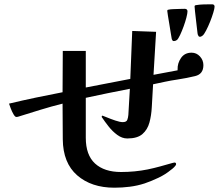

<svg xmlns="http://www.w3.org/2000/svg" viewBox="-20 -838 1040 893"><path d="M926 -535Q926 -558 910 -575.5Q894 -593 871 -593Q839 -593 822 -568.5Q805 -544 806 -515V-511L694 -490L706 -690L595 -694L586 -471Q534 -461 482.5 -451Q431 -441 379 -431V-601H272L271 -409Q209 -397 146.5 -384Q84 -371 22 -356Q24 -350 29.5 -335Q35 -320 42.5 -307Q50 -294 56 -294Q59 -294 61.5 -294.5Q64 -295 67 -296Q118 -312 168.5 -327.5Q219 -343 271 -356L272 -190Q273 -80 339 -22.5Q405 35 512 35Q548 35 583.5 30.5Q619 26 653 15Q685 4 717.5 -11.5Q750 -27 775 -48Q780 -51 789.5 -60Q799 -69 799 -75Q799 -82 791 -82Q788 -82 782 -80Q754 -72 725 -64Q696 -56 667 -50Q607 -38 543 -38Q465 -38 422 -77.5Q379 -117 379 -197V-383Q430 -394 481 -404.5Q532 -415 584 -425L577 -304Q576 -291 572 -280.5Q568 -270 551 -270Q538 -270 516 -277.5Q494 -285 476 -292.5Q458 -300 457 -300Q453 -300 453 -295Q453 -293 455 -291Q467 -273 485 -250Q503 -227 525.5 -210.5Q548 -194 572 -194Q619 -194 642.5 -214.5Q666 -235 675 -268Q684 -301 686 -340L692 -446Q720 -452 748.5 -458Q777 -464 805 -468Q825 -471 848 -475.5Q871 -480 887 -484Q926 -493 926 -535ZM852 -785Q852 -797 839 -797Q831 -797 816 -796.5Q801 -796 786 -795.5Q771 -795 764 -793Q758 -793 758 -787Q758 -784 761 -765.5Q764 -747 768 -723Q772 -699 775 -679.5Q778 -660 779 -656Q781 -652 782.5 -649.5Q784 -647 789 -647Q796 -647 803 -652Q809 -657 817.5 -675Q826 -693 834 -715Q842 -737 847 -756.5Q852 -776 852 -785ZM978 -807Q978 -818 966 -818Q948 -818 928 -817.5Q908 -817 891 -814Q885 -813 885 -808Q885 -805 887 -785Q889 -765 892 -741Q895 -717 897 -698Q899 -679 900 -677Q902 -673 903.5 -670Q905 -667 910 -667Q914 -667 917 -669Q920 -671 923 -673Q929 -678 938.5 -696Q948 -714 957 -736.5Q966 -759 972 -779Q978 -799 978 -807Z"/></svg>

Font: UoqMunThenKhung
Style: Regular
Weight: 400
Designer: Font-Kai, 金井和夫, 宇文滿月
Foundry: Kazuo Kanai, Moonlit Owen
Version: Version 1.197